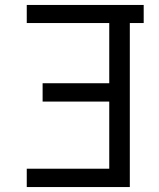

<svg xmlns="http://www.w3.org/2000/svg" viewBox="-20 -755 640 775"><path d="M88 0V-74H421V-345H152V-419H421V-662H88V-735H560V-662H504V0Z"/></svg>

Font: Nova Nerd Font
Style: Regular
Weight: 400
Designer: Belleve Invis
Foundry: Belleve Invis
Version: Version 24.1.4; ttfautohint (v1.8.4);Nerd Fonts 3.1.1